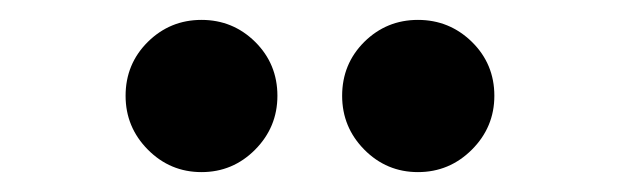

<svg xmlns="http://www.w3.org/2000/svg" viewBox="-20 -775 626 194"><path d="M402.3 -601.1Q370.6 -601.1 348.1 -623.8Q325.7 -646.5 325.7 -678.2Q325.7 -710.4 348.1 -732.7Q370.6 -754.9 402.3 -754.9Q434.1 -754.9 456.8 -732.7Q479.5 -710.4 479.5 -678.2Q479.5 -646.5 456.8 -623.8Q434.1 -601.1 402.3 -601.1ZM183.6 -601.1Q151.9 -601.1 129.4 -623.8Q106.9 -646.5 106.9 -678.2Q106.9 -710.4 129.4 -732.7Q151.9 -754.9 183.6 -754.9Q215.3 -754.9 237.8 -732.7Q260.3 -710.4 260.3 -678.2Q260.3 -646.5 237.8 -623.8Q215.3 -601.1 183.6 -601.1Z"/></svg>

Font: Cascadia Mono PL
Style: Bold
Weight: 700
Monospace: yes
Designer: Aaron Bell
Foundry: Saja Typeworks
Version: Version 2404.023; ttfautohint (v1.8.4)